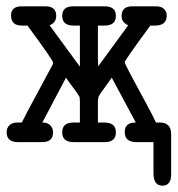

<svg xmlns="http://www.w3.org/2000/svg" viewBox="-20 -450 565 608"><path d="M1 -31Q1 -45 10 -53.5Q19 -62 34 -62H49Q56 -77 100 -158.5Q144 -240 147 -246Q148 -248 148 -252Q148 -259 67 -369H49Q15 -369 15 -401Q15 -430 49 -430H124Q158 -430 158 -400Q158 -378 137 -370L233 -239V-369H213Q177 -369 177 -400Q177 -430 212 -430H311Q347 -430 347 -400Q347 -369 311 -369H290V-263L291 -240L386 -370Q365 -379 365 -399Q365 -430 399 -430H475Q491 -430 499.5 -421.5Q508 -413 508 -401Q508 -369 471 -369H456Q375 -259 375 -253Q375 -249 393.5 -214Q412 -179 438 -131.5Q464 -84 474 -62H486Q522 -62 522 -25V102Q522 138 494 138Q466 138 466 98V0H412Q375 0 375 -32Q375 -62 409 -62H410L334 -204L298 -154L292 -144L290 -131V-62H310Q347 -62 347 -31Q347 0 312 0H213Q177 0 177 -31Q177 -62 213 -62H233V-130L232 -143Q225 -155 209.5 -175.5Q194 -196 189 -204L114 -62H115Q131 -62 139.5 -53Q148 -44 148 -31Q148 0 114 0H35Q1 -1 1 -31Z"/></svg>

Font: CMU Typewriter Text
Style: Regular
Weight: 500
Monospace: yes
Version: Version 0.7.0